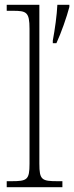

<svg xmlns="http://www.w3.org/2000/svg" viewBox="-20 -780 309 800"><path d="M8 0H240V-25H221C154 -25 144 -30 144 -98V-760H8V-735H34C90 -735 103 -730 103 -660V-98C103 -30 93 -25 26 -25H8ZM200 -611V-600H215C235 -643 258 -709 269 -751V-760H219C217 -717 209 -659 200 -611Z"/></svg>

Font: Noto Serif Sinhala SemiCondensed ExtraLight
Style: Regular
Weight: 200
Width: 4
Designer: Jelle Bosma - Monotype Design Team
Foundry: Monotype Imaging Inc.
Version: Version 2.007